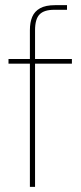

<svg xmlns="http://www.w3.org/2000/svg" viewBox="-20 -725 314 745"><path d="M96 0V-608Q96 -638 105 -659.5Q114 -681 135.5 -693Q157 -705 194 -705H240V-687H190Q151 -687 133.5 -669Q116 -651 116 -608V0ZM13 -478V-496H259V-478Z"/></svg>

Font: DM Sans 36pt Thin
Style: Regular
Weight: 250
Designer: Colophon Foundry, Jonny Pinhorn
Foundry: Colophon Foundry
Version: Version 4.004;gftools[0.9.30]